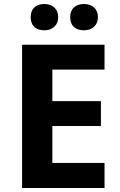

<svg xmlns="http://www.w3.org/2000/svg" viewBox="-20 -937 600 957"><path d="M133 -851Q133 -883 151 -900Q169 -917 201 -917Q233 -917 251.5 -899Q270 -881 270 -851Q270 -822 251 -804Q232 -786 201 -786Q169 -786 151 -803Q133 -820 133 -851ZM330 -851Q330 -883 348.5 -900Q367 -917 398 -917Q430 -917 449 -899.5Q468 -882 468 -851Q468 -822 449 -804Q430 -786 398 -786Q367 -786 348.5 -802.5Q330 -819 330 -851ZM90 -714H501V-590H241V-433H483V-309H241V-125H501V0H90Z"/></svg>

Font: OpenSansMMV
Style: Bold
Weight: 700
Foundry: Ascender Corporation
Version: Version 4.001